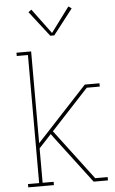

<svg xmlns="http://www.w3.org/2000/svg" viewBox="-63 -1003 625 1044"><g transform="rotate(-5 250.0 -480.5)"><path d="M48 0V-18H109V-717H48V-735H128V-234L403 -530H483V-512H412L208 -292L415 -18H483V0H405L214 -252L195 -278L128 -206V-18H188V0ZM261 -811H239L132 -949L149 -961L250 -825L351 -961L368 -949Z"/></g></svg>

Font: Iosevka Slab Thin
Style: Regular
Weight: 100
Monospace: yes
Designer: Belleve Invis
Foundry: Belleve Invis
Version: Version 11.1.0; ttfautohint (v1.8.3)